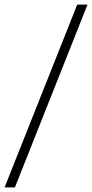

<svg xmlns="http://www.w3.org/2000/svg" viewBox="-63 -766 402 838"><path d="M-43 52 274 -746H319L2 52Z"/></svg>

Font: Muli ExtraLight
Style: Italic
Weight: 275
Italic angle: -4.541°
Designer: Vernon Adams
Foundry: Vernon Adams
Version: Version 2.001